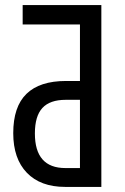

<svg xmlns="http://www.w3.org/2000/svg" viewBox="-20 -734 491 754"><path d="M236 0Q139 0 85.5 -55.5Q32 -111 32 -211Q32 -315 84 -365.5Q136 -416 239 -416H294V-638H69V-714H378V0ZM237 -74H294V-342H238Q176 -342 146.5 -310Q117 -278 117 -210Q117 -74 237 -74Z"/></svg>

Font: Noto Sans ExtraCondensed
Style: Regular
Weight: 400
Width: 2
Designer: Monotype Design Team
Foundry: Monotype Imaging Inc.
Version: Version 2.013; ttfautohint (v1.8.4.7-5d5b)